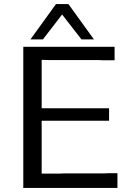

<svg xmlns="http://www.w3.org/2000/svg" viewBox="-20 -920 637 940"><path d="M94 0V-691H541V-625H484L459 -626H219L184 -627V-390H514V-329H184V-70H269L293 -71H487L509 -72H555V0ZM129 -727 254 -900H315L440 -727H379L284 -849L190 -727Z"/></svg>

Font: CMU Sans Serif
Style: Medium
Weight: 500
Version: Version 0.7.0